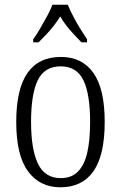

<svg xmlns="http://www.w3.org/2000/svg" viewBox="-20 -786 514 816"><path d="M237 10Q149 10 99 -58Q49 -126 49 -268Q49 -407 96.5 -475.5Q144 -544 239 -544Q329 -544 377 -476Q425 -408 425 -268Q425 -126 377 -58Q329 10 237 10ZM238 -29Q284 -29 311.5 -57Q339 -85 351 -138Q363 -191 363 -268Q363 -386 334.5 -445Q306 -504 238 -504Q169 -504 140.5 -445Q112 -386 112 -268Q112 -151 141.5 -90Q171 -29 238 -29ZM121 -619Q135 -638 150 -664Q165 -690 180 -717Q195 -744 203 -766H268Q277 -744 291 -717Q305 -690 321 -664Q337 -638 350 -619V-606H326Q309 -624 293 -641Q277 -658 262.5 -676.5Q248 -695 236 -716Q223 -695 208.5 -676.5Q194 -658 178 -641Q162 -624 144 -606H121Z"/></svg>

Font: Noto Serif Khmer Condensed Light
Style: Regular
Weight: 300
Width: 3
Designer: Danh Hong and the Monotype Design Team
Foundry: Monotype Imaging Inc.
Version: Version 2.004